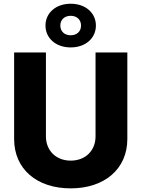

<svg xmlns="http://www.w3.org/2000/svg" viewBox="-20 -1012 767 1041"><path d="M363.3 9.3C546.4 9.3 670.4 -95.7 670.4 -258.3V-727.5H498V-272.5C498 -195.8 443.8 -141.1 363.3 -141.1C283.7 -141.1 229 -195.8 229 -272.5V-727.5H56.6V-258.3C56.6 -95.7 179.2 9.3 363.3 9.3ZM363.3 -754.9C445.3 -754.9 500 -806.2 500 -873.5C500 -940.4 445.3 -991.7 363.3 -991.7C281.2 -991.7 226.6 -940.4 226.6 -873.5C226.6 -806.2 281.2 -754.9 363.3 -754.9ZM363.3 -820.8C329.6 -820.8 307.1 -841.8 307.1 -873.5C307.1 -904.8 329.6 -926.3 363.3 -926.3C397 -926.3 419.4 -904.8 419.4 -873.5C419.4 -841.8 397 -820.8 363.3 -820.8Z"/></svg>

Font: Inter ExtraBold
Style: Regular
Weight: 800
Designer: Rasmus Andersson
Foundry: rsms
Version: Version 4.001;git-9221beed3